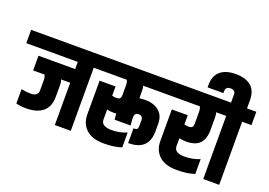

<svg xmlns="http://www.w3.org/2000/svg" viewBox="-162 -1242 2221 1584"><g transform="rotate(20 948.5 -450.5)"><path d="M340 -324V-222Q340 -135 288.5 -91.5Q237 -48 141 -48Q94 -48 53 -58V-184Q96 -175 135 -175Q200 -175 200 -227V-315Q200 -330 197 -342Q194 -354 192 -358L189 -362H90V-491H412V-554H-40V-671H633V-554H552V0H412V-371H331Q340 -354 340 -324Z M1275 -671V-554H986Q992 -538 992 -507V-446Q1024 -450 1043 -450Q1116 -450 1163 -412.5Q1210 -375 1210 -301V-235Q1210 -67 1033 -67H1031V-196H1033Q1056 -196 1063 -203.5Q1070 -211 1070 -235V-279Q1070 -320 1032 -320Q996 -320 996 -279Q996 -258 1001 -210H861Q857 -236 856 -262Q849 -261 834 -261Q821 -261 806 -262.5Q791 -264 782 -266L774 -268V-179Q774 -121 866 -121Q936 -121 998 -147V-17Q935 5 843 5Q740 5 687 -44Q634 -93 634 -174V-470H774V-389Q792 -384 813 -384Q836 -384 844 -394Q852 -404 852 -423V-507Q852 -522 849.5 -534Q847 -546 844 -550L842 -554H554V-671Z M1639 -147V-17Q1576 5 1484 5Q1381 5 1328 -44Q1275 -93 1275 -174V-451H1415V-370Q1433 -365 1454 -365Q1477 -365 1485 -375Q1493 -385 1493 -404V-507Q1493 -522 1490.5 -534Q1488 -546 1485 -550L1483 -554H1195V-671H1712V-554H1627Q1633 -538 1633 -507V-402Q1633 -323 1595.5 -282.5Q1558 -242 1475 -242Q1462 -242 1447 -244Q1432 -246 1423 -248L1415 -249V-179Q1415 -121 1507 -121Q1577 -121 1639 -147Z M1715 -671V-741Q1715 -780 1673 -780Q1629 -780 1629 -741V-723H1490V-743Q1490 -825 1538 -865.5Q1586 -906 1673 -906Q1760 -906 1807.5 -865.5Q1855 -825 1855 -743V-671H1937V-554H1855V0H1715V-554H1633V-671Z"/></g></svg>

Font: Khand Black
Style: Regular
Weight: 900
Designer: Sanchit Sawaria and Jyotish Sonowal (Devanagari), Satya Rajpurohit (Latin)
Foundry: Indian Type Foundry
Version: Version 2.000;PS 1.0;hotconv 1.0.79;makeotf.lib2.5.61930